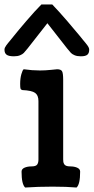

<svg xmlns="http://www.w3.org/2000/svg" viewBox="-44 -837 420 861"><path d="M141.6 -816.9H190.4Q218.3 -788.1 258.3 -741.7Q298.3 -695.3 313.5 -676.3Q319.3 -668.9 326.9 -659.7Q334.5 -650.4 338.9 -645.3Q343.3 -640.1 347.7 -634Q352.1 -627.9 354 -623.3Q356 -618.7 356 -614.3Q356 -598.6 347.7 -591.6Q339.4 -584.5 318.4 -584.5Q302.2 -584.5 291 -589.1Q279.8 -593.8 274.2 -599.6Q268.6 -605.5 256.8 -620.1L168.5 -732.9L80.1 -620.1Q68.4 -605.5 62.7 -599.6Q57.1 -593.8 45.9 -589.1Q34.7 -584.5 18.6 -584.5Q-4.9 -584.5 -14.4 -591.6Q-23.9 -598.6 -23.9 -614.3Q-23.9 -618.7 -22 -623.3Q-20 -627.9 -15.6 -634Q-11.2 -640.1 -6.8 -645.3Q-2.4 -650.4 5.1 -659.7Q12.7 -668.9 18.6 -676.3Q34.7 -696.8 74 -742.7Q113.3 -788.6 141.6 -816.9ZM239.3 -478.5V-122.6Q239.3 -115.2 240 -111.1Q240.7 -106.9 243.4 -101.6Q246.1 -96.2 252.9 -93.5Q259.8 -90.8 270.5 -90.8Q289.1 -90.8 302.2 -85Q315.4 -79.1 315.4 -67.4Q315.4 -10.3 299.3 3.9Q255.4 0 191.9 0Q126 0 68.8 3.9Q52.7 -10.7 52.7 -67.4Q52.7 -79.1 65.9 -85Q79.1 -90.8 97.7 -90.8Q116.7 -90.8 122.6 -98.9Q128.4 -106.9 128.4 -121.6V-383.8Q128.4 -409.7 113.5 -420.4Q98.6 -431.2 56.2 -433.1Q49.8 -434.6 48.1 -439.5Q46.4 -444.3 46.4 -460.4Q46.4 -485.4 51.8 -504.4Q57.1 -523.4 62.5 -526.4Q100.1 -521 135.3 -521Q158.7 -521 184.6 -523.7Q210.4 -526.4 211.9 -526.4Q229 -526.4 234.1 -517.8Q239.3 -509.3 239.3 -478.5Z"/></svg>

Font: Coustard
Style: Regular
Weight: 400
Foundry: vernon adams
Version: Version 1.001